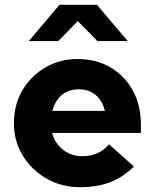

<svg xmlns="http://www.w3.org/2000/svg" viewBox="-20 -770 640 800"><path d="M315 10Q237 10 174.5 -25.5Q112 -61 75 -121.5Q38 -182 38 -257Q38 -333 73 -393Q108 -453 168 -488.5Q228 -524 303 -524Q381 -524 440.5 -489Q500 -454 533.5 -392.5Q567 -331 567 -251V-216H197Q205 -187 223 -165Q241 -143 267 -131Q293 -119 323 -119Q358 -119 386.5 -132Q415 -145 434 -169L538 -76Q489 -29 435.5 -9.5Q382 10 315 10ZM198 -308H417Q410 -337 395 -357Q380 -377 358 -387.5Q336 -398 308 -398Q281 -398 258.5 -387.5Q236 -377 221 -357Q206 -337 198 -308ZM100 -599 228 -750H384L512 -599H386L304 -682L223 -599Z"/></svg>

Font: Red Hat Mono
Style: Regular
Weight: 300
Monospace: yes
Designer: Pentagram, MCKL
Foundry: Pentagram, MCKL
Version: Version 1.023